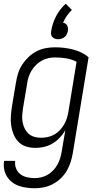

<svg xmlns="http://www.w3.org/2000/svg" viewBox="-34 -780 529 1023"><path d="M151 223Q129 223 107.5 220Q86 217 66 210Q46 203 29.5 190Q13 177 2.5 159.5Q-8 142 -12 120.5Q-16 99 -12 77H47Q44 98 51.5 117Q59 136 74.5 148Q90 160 110 164.5Q130 169 151 169Q169 169 187 164.5Q205 160 221 150.5Q237 141 250.5 126.5Q264 112 273 95.5Q282 79 287 61.5Q292 44 295 26L314 -86Q301 -64 284 -46Q267 -28 246 -15.5Q225 -3 201.5 2.5Q178 8 155 8Q129 8 105 0.5Q81 -7 64.5 -24Q48 -41 38.5 -64Q29 -87 25.5 -112Q22 -137 24 -163Q26 -189 30 -215L51 -340Q55 -365 62.5 -389.5Q70 -414 84.5 -436Q99 -458 118.5 -476.5Q138 -495 161.5 -507Q185 -519 210 -523.5Q235 -528 259 -528Q309 -528 356 -516Q403 -504 438 -475L354 35Q350 59 342.5 83Q335 107 322 129.5Q309 152 289.5 170.5Q270 189 247 201Q224 213 200 218Q176 223 151 223ZM185 -46Q203 -46 221 -50Q239 -54 255 -63Q271 -72 284 -85.5Q297 -99 306.5 -115Q316 -131 321.5 -148Q327 -165 330 -182L374 -451Q349 -464 319.5 -469Q290 -474 259 -474Q241 -474 223 -470Q205 -466 188 -456.5Q171 -447 157 -433Q143 -419 133 -402Q123 -385 117.5 -367Q112 -349 110 -331L89 -206Q86 -187 84.5 -168Q83 -149 86 -131Q89 -113 97 -96.5Q105 -80 118 -68Q131 -56 148.5 -51Q166 -46 185 -46ZM276 -571Q267 -571 258.5 -574Q250 -577 244.5 -583Q239 -589 238 -598Q237 -607 239 -616Q245 -655 264.5 -693Q284 -731 316 -760L349 -727Q334 -713 322 -695.5Q310 -678 302 -659Q309 -658 315 -654Q321 -650 324 -644Q327 -638 328 -630.5Q329 -623 328 -616Q326 -607 322 -598Q318 -589 310.5 -583Q303 -577 293.5 -574Q284 -571 276 -571Z"/></svg>

Font: Iosevka QP Light
Style: Italic
Weight: 300
Italic angle: -9°
Designer: Belleve Invis
Foundry: Belleve Invis
Version: Version 20.0.0; ttfautohint (v1.8.4)